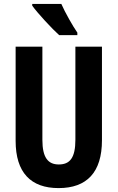

<svg xmlns="http://www.w3.org/2000/svg" viewBox="-20 -953 602 983"><path d="M294 -933H145V-924C171 -887 248 -804 283 -773H376V-786C354 -817 312 -891 294 -933ZM502 -235V-714H366V-238C366 -145 338 -111 281 -111C226 -111 197 -146 197 -237V-714H60V-232C60 -69 138 10 280 10C425 10 502 -71 502 -235Z"/></svg>

Font: Noto Sans Ethiopic ExtraCondensed
Style: Bold
Weight: 700
Width: 2
Designer: Monotype Design Team
Foundry: Monotype Imaging Inc.
Version: Version 2.102